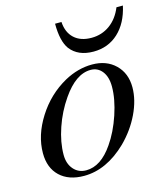

<svg xmlns="http://www.w3.org/2000/svg" viewBox="-102 -740 731 833"><g transform="rotate(-15 263.5 -324.0)"><path d="M331.1 -446.8Q395.5 -446.8 435.3 -408Q475.1 -369.1 475.1 -306.2Q475.1 -249.5 445.8 -188.2Q416.5 -127 366.2 -77.1Q274.9 11.2 173.8 11.2Q105 11.2 65.4 -26.4Q25.9 -64 25.9 -129.9Q25.9 -210 76.2 -289.3Q126.5 -368.7 206.1 -413.1Q267.6 -446.8 331.1 -446.8ZM318.8 -425.8Q252.4 -425.8 191.9 -337.9Q154.3 -283.7 132.6 -220Q110.8 -156.2 110.8 -100.1Q110.8 -59.6 132.6 -34.7Q154.3 -9.8 189 -9.8Q254.9 -9.8 309.1 -88.9Q344.2 -139.2 367.2 -207.8Q390.1 -276.4 390.1 -332Q390.1 -375.5 370.6 -400.6Q351.1 -425.8 318.8 -425.8ZM498 -659.2H526.9Q510.3 -583.5 464.6 -541.3Q418.9 -499 353 -499Q283.7 -499 249 -543.9Q222.2 -580.6 222.2 -659.2H251Q253.9 -611.8 282.5 -585.4Q311 -559.1 359.9 -559.1Q406.2 -559.1 442.4 -585.2Q478.5 -611.3 498 -659.2Z"/></g></svg>

Font: Accordance
Style: Italic
Weight: 400
Italic angle: -11°
Version: Version 1.2 (build January 31, 2020) Miklal Software Solutio